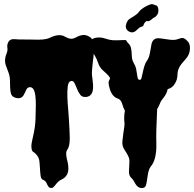

<svg xmlns="http://www.w3.org/2000/svg" viewBox="-20 -909 952 942"><path d="M142.6 -714.8Q199.2 -711.9 222.7 -722.7Q270.5 -747.1 299.8 -728.5Q313.5 -720.7 326.2 -718.8Q338.9 -716.8 362.3 -730.5Q387.7 -741.2 404.3 -735.4Q420.9 -729.5 428.7 -720.7Q436.5 -711.9 439 -689.9Q441.4 -668 439.9 -646.5Q438.5 -625 435.5 -606.4Q429.7 -556.6 431.2 -541Q432.6 -525.4 435.1 -508.8Q437.5 -492.2 436.5 -476.6Q434.6 -438.5 405.3 -433.6Q383.8 -430.7 374 -443.8Q364.3 -457 357.9 -473.1Q351.6 -489.3 345.2 -502Q338.9 -514.6 327.1 -511.2Q315.4 -507.8 312.5 -485.8Q309.6 -463.9 310.5 -434.1Q311.5 -404.3 314.5 -372.6Q317.4 -340.8 318.4 -318.8Q319.3 -296.9 320.8 -274.4Q322.3 -252 322.3 -232.4Q322.3 -190.4 310.5 -174.8Q304.7 -167 304.7 -156.2Q304.7 -145.5 307.1 -133.8Q309.6 -122.1 312.5 -110.4Q315.4 -98.6 315.4 -82Q315.4 -43 280.3 -27.3Q267.6 -21.5 256.8 -7.8Q246.1 5.9 240.7 10.3Q235.4 14.6 228 13.2Q220.7 11.7 217.3 6.3Q213.9 1 210.9 -4.9Q205.1 -20.5 194.3 -25.4Q181.6 -28.3 179.2 -46.9Q176.8 -65.4 176.3 -79.6Q175.8 -93.8 173.8 -114.3Q171.9 -134.8 161.1 -147.5Q150.4 -160.2 143.6 -163.6Q136.7 -167 134.8 -180.2Q132.8 -193.4 135.3 -207Q137.7 -220.7 141.6 -237.3Q153.3 -285.2 154.3 -327.1Q157.2 -405.3 154.3 -430.7Q150.4 -481.4 127 -481.4Q115.2 -480.5 110.4 -471.2Q105.5 -461.9 99.6 -449.2Q85.9 -417 49.8 -431.6Q37.1 -437.5 33.7 -450.2Q30.3 -462.9 29.8 -480Q29.3 -497.1 28.8 -516.1Q28.3 -535.2 22 -552.2Q15.6 -569.3 9.8 -585Q3.9 -600.6 4.9 -616.2Q5.9 -631.8 12.2 -646.5Q18.6 -661.1 16.1 -675.8Q13.7 -690.4 22 -704.6Q30.3 -718.8 52.2 -716.8Q74.2 -714.8 91.3 -715.3Q108.4 -715.8 142.6 -714.8Z M875 -722.7Q887.7 -722.7 904.3 -702.1Q912.1 -690.4 912.1 -673.8Q912.1 -641.6 889.6 -617.7Q867.2 -593.8 859.4 -578.1Q851.6 -562.5 851.1 -546.9Q850.6 -531.2 847.7 -520.5Q844.7 -509.8 838.9 -500Q826.2 -477.5 802.7 -471.7Q797.9 -449.2 784.7 -432.6Q771.5 -416 768.1 -409.2Q764.6 -402.3 762.7 -396.5Q757.8 -383.8 751 -374Q745.1 -255.9 747.1 -205.1Q749 -125 718.8 -90.8Q708 -76.2 704.1 -44.4Q700.2 -12.7 696.3 -0.5Q692.4 11.7 680.7 13.2Q668.9 14.6 660.6 9.8Q652.3 4.9 647 -2.9Q641.6 -10.7 637.2 -19.5Q632.8 -28.3 622.6 -38.1Q612.3 -47.9 612.8 -69.3Q613.3 -90.8 614.7 -108.4Q616.2 -126 611.8 -136.7Q607.4 -147.5 601.6 -157.2Q595.7 -167 589.8 -175.8Q578.1 -194.3 580.6 -216.3Q583 -238.3 585 -253.9Q591.8 -293.9 590.8 -305.7Q586.9 -333 592.8 -366.2Q585 -379.9 581.1 -394.5Q574.2 -419.9 559.6 -424.8Q530.3 -433.6 518.6 -472.7Q509.8 -502.9 514.2 -511.7Q518.6 -520.5 519.5 -523.4Q522.5 -531.2 487.3 -561.5Q469.7 -576.2 462.4 -597.7Q455.1 -619.1 446.8 -633.3Q438.5 -647.5 430.7 -660.2Q415 -687.5 422.9 -707Q430.7 -720.7 452.1 -724.1Q473.6 -727.5 495.1 -720.2Q516.6 -712.9 531.2 -711.9Q545.9 -710.9 559.1 -711.4Q572.3 -711.9 582.5 -712.4Q592.8 -712.9 598.6 -711.9Q602.5 -703.1 610.8 -695.3Q619.1 -687.5 622.6 -673.8Q626 -660.2 626.5 -637.7Q627 -615.2 636.2 -599.6Q645.5 -584 647.9 -571.3Q650.4 -558.6 651.9 -546.9Q653.3 -535.2 655.3 -526.9Q657.2 -518.6 664.1 -517.6Q670.9 -515.6 673.8 -525.4Q676.8 -535.2 679.7 -549.8Q688.5 -593.8 699.2 -608.4Q711.9 -625 716.3 -653.3Q720.7 -681.6 723.6 -694.3Q726.6 -707 736.3 -715.3Q746.1 -723.6 766.6 -720.7Q787.1 -717.8 811.5 -714.4Q835.9 -710.9 851.6 -716.8Q867.2 -722.7 875 -722.7ZM617.2 -817.4Q652.3 -837.9 658.7 -847.2Q665 -856.4 674.3 -863.8Q683.6 -871.1 694.3 -877Q721.7 -891.6 729.5 -888.2Q737.3 -884.8 746.1 -882.3Q754.9 -879.9 756.8 -863.8Q758.8 -847.7 751.5 -836.9Q744.1 -826.2 739.7 -824.7Q735.4 -823.2 730.5 -819.3Q725.6 -815.4 720.7 -811.5Q708 -801.8 702.1 -805.7Q699.2 -807.6 692.4 -800.3Q685.5 -793 683.6 -784.2Q681.6 -779.3 672.9 -777.3Q664.1 -775.4 650.9 -761.7Q637.7 -748 624 -750.5Q610.4 -752.9 602.1 -763.7Q593.8 -774.4 599.6 -792.5Q605.5 -810.5 617.2 -817.4Z"/></svg>

Font: Creepster
Style: Regular
Weight: 400
Designer: Font Diner, Inc
Foundry: Font Diner, Inc
Version: Version 1.002